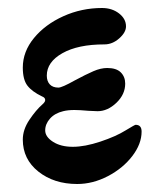

<svg xmlns="http://www.w3.org/2000/svg" viewBox="-20 -446 395 480"><path d="M37 -97Q37 -122 53.5 -146.5Q70 -171 86 -185Q93 -191 93 -196Q93 -202 85 -205Q60 -217 48.5 -232Q37 -247 37 -277Q37 -317 65 -351Q93 -385 138.5 -405.5Q184 -426 235 -426Q260 -426 277.5 -412.5Q295 -399 295 -380Q295 -365 278 -350Q261 -335 241 -335Q175 -335 136 -313Q97 -291 97 -257Q97 -243 104.5 -235Q112 -227 126 -227Q135 -227 167 -245Q195 -260 213.5 -268Q232 -276 248 -276Q271 -276 282 -265Q293 -254 293 -237Q293 -210 271 -189Q249 -168 224 -168L201 -169Q179 -171 166 -171Q150 -171 138 -168Q117 -163 105 -149.5Q93 -136 93 -120Q93 -104 112.5 -91.5Q132 -79 162 -79Q192 -79 231 -92Q270 -105 294 -120Q317 -134 319 -134Q334 -134 334 -117Q334 -86 310.5 -55.5Q287 -25 249.5 -5.5Q212 14 173 14Q115 14 76 -17Q37 -48 37 -97Z"/></svg>

Font: EB Garamond SemiBold
Style: Regular
Weight: 600
Designer: Georg Duffner and Octavio Pardo
Foundry: Georg Duffner
Version: Version 1.000